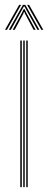

<svg xmlns="http://www.w3.org/2000/svg" viewBox="-24 -766 197 786"><path d="M83.5 0V-600H89.5V0ZM59 0V-600H65.2V0ZM71.2 0V-600H77.2V0ZM-3.5 -644 54.5 -746.2H62.5L4.5 -644ZM12.2 -644 70 -746.2H79.5L137.2 -644H129.2L81.8 -729L76.2 -739.5H73.5L67.8 -729L20.5 -644ZM28 -644 67.2 -716.2 73 -728.8H76.5L82.2 -716.2L121.8 -644H113.5L77.8 -711L76 -717H73.8L72 -711L36.2 -644ZM145.2 -644 87 -746.2H95L153.2 -644Z"/></svg>

Font: Big Shoulders Inline Display ExtraLight
Style: Regular
Weight: 250
Version: Version 2.002